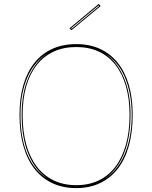

<svg xmlns="http://www.w3.org/2000/svg" viewBox="-20 -949 780 984"><path d="M371 -723Q439 -723 492.5 -698.5Q546 -674 583.5 -627Q621 -580 640.5 -513Q660 -446 660 -360Q660 -272 640.5 -202Q621 -132 583.5 -84Q546 -36 492.5 -10.5Q439 15 371 15Q302 15 248 -10.5Q194 -36 156.5 -84Q119 -132 99.5 -202Q80 -272 80 -360Q80 -446 99.5 -513Q119 -580 156.5 -627Q194 -674 248 -698.5Q302 -723 371 -723ZM371 -708Q306 -708 255 -684.5Q204 -661 168.5 -616Q133 -571 114.5 -506.5Q96 -442 96 -360Q96 -275 114.5 -208.5Q133 -142 168.5 -95.5Q204 -49 255 -24.5Q306 0 371 0Q436 0 486.5 -24.5Q537 -49 572 -95.5Q607 -142 625.5 -208.5Q644 -275 644 -360Q644 -442 625.5 -506.5Q607 -571 572 -616Q537 -661 486.5 -684.5Q436 -708 371 -708ZM228 -31Q162 -73 126.5 -157Q91 -241 91 -360Q91 -475 127.5 -556Q164 -637 225 -677Q192 -657 166 -626.5Q140 -596 122 -556Q104 -516 94.5 -467Q85 -418 85 -360Q85 -300 94 -249Q103 -198 121 -156.5Q139 -115 165.5 -83.5Q192 -52 228 -31ZM514 -31Q548 -52 574 -83.5Q600 -115 618 -156.5Q636 -198 645.5 -249Q655 -300 655 -360Q655 -417 645.5 -466.5Q636 -516 618.5 -556Q601 -596 575 -626.5Q549 -657 516 -677Q577 -637 613 -555.5Q649 -474 649 -360Q649 -281 633 -216.5Q617 -152 586.5 -105.5Q556 -59 514 -31ZM346 -794 336 -804 486 -929 496 -918ZM344 -804 347 -801 488 -918 485 -921Z"/></svg>

Font: Kalnia Glaze Thin Thin
Style: Regular
Weight: 250
Version: Version 1.110